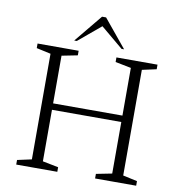

<svg xmlns="http://www.w3.org/2000/svg" viewBox="-92 -947 968 1031"><g transform="rotate(10 392.0 -431.0)"><path d="M65 0V-25L143 -42V-618L65 -635V-660H289V-635L203 -618V-358H581V-618L495 -635V-660H719V-635L641 -618V-42L719 -25V0H495V-25L581 -42V-323H203V-42L289 -25V0ZM256 -710 381 -862H403L528 -710H514L392 -812L270 -710Z"/></g></svg>

Font: Spectral ExtraLight
Style: Regular
Weight: 275
Designer: Jean-Baptiste Levee
Foundry: Production Type
Version: Version 2.001